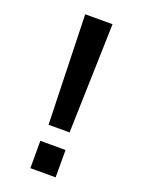

<svg xmlns="http://www.w3.org/2000/svg" viewBox="-140 -794 634 858"><g transform="rotate(20 177.0 -365.0)"><path d="M117 0V-130H237V0ZM112 -730H242L227 -210H127Z"/></g></svg>

Font: Mplus 1p Medium
Style: Regular
Weight: 500
Version: Version 1.061